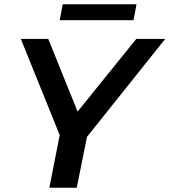

<svg xmlns="http://www.w3.org/2000/svg" viewBox="-20 -883 797 903"><path d="M212 0 267 -279 282 -195 78 -700H207L370 -296L294 -295L621 -700H757L353 -194L397 -279L341 0ZM261 -788 275 -863H622L608 -788Z"/></svg>

Font: MOST Montserrat SemiBold
Style: Italic
Weight: 600
Italic angle: -11.3°
Designer: Julieta Ulanovsky
Foundry: Julieta Ulanovsky
Version: Version 8.000;March 11, 2024;FontCreator 15.0.0.2926 64-bit